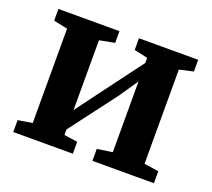

<svg xmlns="http://www.w3.org/2000/svg" viewBox="-98 -674 885 801"><g transform="rotate(20 344.0 -273.5)"><path d="M32 0V-53L95.5 -63V-482L33.5 -495V-547H304.5V-495L237 -482V-172L294.5 -249.5L451 -459V-482L391 -495V-547H654V-495L592 -481V-63L656.5 -53V0H383.5V-53L451 -63V-377L392.5 -291.5L237 -86V-61.5L296.5 -53V0Z"/></g></svg>

Font: Merriweather Text Regular
Style: Bold
Weight: 700
Designer: Eben Sorkin
Foundry: Eben Sorkin
Version: Version 2.100; ttfautohint (v1.7.19-72a1) -l 8 -r 50 -G 200 